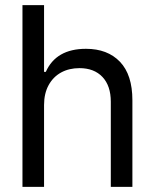

<svg xmlns="http://www.w3.org/2000/svg" viewBox="-20 -727 602 747"><path d="M151.4 0H67.4V-707H151.4V-447.3H158.2Q198.2 -537.1 314.5 -537.1Q398.4 -537.1 446.8 -486.6Q495.1 -436 495.1 -336.9V0H411.1V-331.1Q411.1 -393.1 378.7 -427.5Q346.2 -461.9 289.1 -461.9Q249 -461.9 218 -445.1Q187 -428.2 169.2 -395.8Q151.4 -363.3 151.4 -318.4Z"/></svg>

Font: Pretendard
Style: Regular
Weight: 400
Designer: Base glyphs from Inter by Rasmus Andersson; Hangeul glyphs from Noto Sans CJK(Source Han Sans) by Jang Soo-young and Kan
Foundry: Kil Hyung-jin
Version: Version 1.309